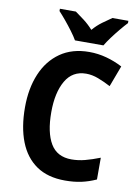

<svg xmlns="http://www.w3.org/2000/svg" viewBox="-101 -1093 780 1077"><g transform="rotate(10 289.5 -555.0)"><path d="M360 -694Q282 -694 243 -626.5Q204 -559 204 -448Q204 -332 241.5 -269Q279 -206 361 -206Q399 -206 437.5 -216Q476 -226 522 -244V-120Q480 -101 438.5 -92Q397 -83 346 -83Q247 -83 182.5 -127.5Q118 -172 86 -254Q54 -336 54 -449Q54 -557 89 -640Q124 -723 191.5 -770Q259 -817 356 -817Q406 -817 454 -804Q502 -791 546 -768L501 -648Q465 -667 429.5 -680.5Q394 -694 360 -694ZM265 -867Q253 -888 232.5 -915.5Q212 -943 190 -969.5Q168 -996 151 -1014V-1027H242Q265 -1011 293 -989.5Q321 -968 345 -941Q369 -969 397.5 -990Q426 -1011 450 -1027H541V-1014Q524 -996 502 -969.5Q480 -943 460 -916Q440 -889 427 -867Z"/></g></svg>

Font: Noto Sans Telugu UI SemiCondensed
Style: Bold
Weight: 700
Width: 4
Designer: Jelle Bosma - Monotype Design Team
Foundry: Monotype Imaging Inc.
Version: Version 2.005; ttfautohint (v1.8.4.7-5d5b)